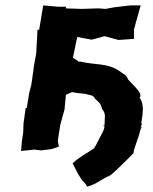

<svg xmlns="http://www.w3.org/2000/svg" viewBox="-20 -555 568 711"><path d="M367 -90C364 -96 360 -85 365 -90L367 -87C365 -68 352 -53 345 -36C339 -28 334 -10 331 -13L330 -7C307 10 273 26 249 50L269 89L285 114C295 120 298 131 303 136C335 129 354 109 385 96C388 102 379 94 388 95C420 68 444 42 474 13C477 -11 490 -33 501 -78C501 -78 507 -71 500 -83C509 -79 504 -86 501 -87C501 -87 507 -91 502 -91C510 -97 503 -97 503 -100C511 -143 513 -172 496 -195C502 -193 499 -206 499 -208C490 -225 474 -240 454 -261C451 -277 431 -284 425 -290C377 -324 337 -312 273 -328C282 -322 276 -327 268 -328L269 -329L250 -341L266 -418L320 -408L367 -421L419 -407L476 -411V-446L501 -535H463L403 -528L371 -522L344 -524L282 -522L224 -524V-530H197L140 -535L125 -444L119 -446L114 -357L104 -302L105 -304L96 -241L88 -210L79 -155H75L67 -97L66 -65L61 -32L58 4L108 -1L133 2L171 -3L198 -12L194 -33L203 -92L219 -150L224 -204L247 -214C272 -208 293 -210 308 -204C326 -202 332 -192 331 -190C347 -176 354 -171 358 -151C374 -133 367 -120 367 -90Z"/></svg>

Font: Asimov Print
Style: DIt
Weight: 250
Width: 0
Designer: Google
Version: Version 2.000980: 2014